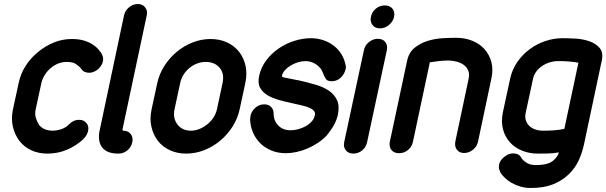

<svg xmlns="http://www.w3.org/2000/svg" viewBox="-20 -754 3016 955"><path d="M326 -138Q346 -158 373 -158Q394 -158 406 -146Q424 -129 418 -102Q414 -82 395 -63H396Q358 -28 312.5 -9Q267 10 216 10Q171 10 135.5 -6.5Q100 -23 76 -54Q53 -85 44 -124Q35 -163 44 -208L73 -342Q83 -389 108.5 -428Q134 -467 170 -496Q205 -525 247.5 -542.5Q290 -560 337 -560Q373 -560 398.5 -552Q424 -544 441.5 -532.5Q459 -521 469.5 -508.5Q480 -496 486 -487H485Q496 -469 492 -449Q490 -438 482 -426Q474 -414 463 -406Q443 -392 423 -392Q412 -392 401.5 -396.5Q391 -401 385 -411Q384 -412 382.5 -413Q381 -414 381 -416Q373 -425 357.5 -435.5Q342 -446 313 -446Q269 -446 233 -416Q216 -402 203.5 -382.5Q191 -363 186 -342L157 -208Q153 -187 158 -169Q163 -151 174 -134H173Q197 -104 242 -104Q264 -104 286.5 -112Q309 -120 326 -138Z M593 -104Q618 -104 630.5 -87Q643 -70 638 -47Q633 -22 613.5 -6Q594 10 569 10Q534 10 513.5 -0.5Q493 -11 483.5 -27.5Q474 -44 472.5 -65Q471 -86 476 -107L597 -678Q602 -701 621.5 -717.5Q641 -734 666 -734Q689 -734 702 -717.5Q715 -701 710 -678L590 -114Q588 -104 593 -104Z M762 -340Q772 -386 797.5 -426Q823 -466 859 -496Q895 -526 938.5 -543Q982 -560 1027 -560Q1073 -560 1109.5 -543Q1146 -526 1169.5 -496Q1193 -466 1201.5 -426Q1210 -386 1200 -340L1172 -210Q1162 -164 1136.5 -124Q1111 -84 1075 -54Q1039 -24 995.5 -7Q952 10 906 10Q861 10 824.5 -7Q788 -24 765 -54Q742 -84 733 -124Q724 -164 734 -210ZM848 -210Q839 -166 862.5 -135Q886 -104 930 -104Q951 -104 972 -112.5Q993 -121 1011 -135.5Q1029 -150 1041.5 -169Q1054 -188 1059 -210L1087 -341Q1097 -389 1072 -417.5Q1047 -446 1003 -446Q982 -446 961.5 -438.5Q941 -431 923.5 -417Q906 -403 893.5 -383.5Q881 -364 876 -340Z M1699 -430Q1701 -425 1700.5 -418.5Q1700 -412 1698 -407Q1693 -385 1674.5 -367.5Q1656 -350 1630 -350Q1609 -350 1602 -360Q1595 -370 1588 -386L1589 -385Q1586 -392 1582.5 -400Q1579 -408 1574 -414Q1560 -431 1540.5 -440.5Q1521 -450 1499 -450Q1481 -450 1461.5 -444Q1442 -438 1425.5 -428Q1409 -418 1397 -404.5Q1385 -391 1382 -376Q1381 -371 1398 -367.5Q1415 -364 1441 -359Q1449 -357 1456.5 -356Q1464 -355 1472 -353Q1511 -344 1549 -333Q1587 -322 1615 -303.5Q1643 -285 1656.5 -255.5Q1670 -226 1660 -181Q1657 -167 1650.5 -151.5Q1644 -136 1635.5 -122.5Q1627 -109 1618.5 -97.5Q1610 -86 1604 -79Q1585 -59 1560.5 -43Q1536 -27 1509.5 -15.5Q1483 -4 1455 2Q1427 8 1402 8Q1362 8 1329.5 -5.5Q1297 -19 1273.5 -42.5Q1250 -66 1237 -98Q1224 -130 1224 -167L1225 -166Q1225 -175 1226 -178Q1231 -201 1250 -218Q1269 -235 1295 -235Q1315 -235 1328 -222.5Q1341 -210 1341 -190Q1341 -154 1364 -130Q1387 -106 1425 -106Q1444 -106 1464 -111.5Q1484 -117 1501 -126.5Q1518 -136 1530.5 -150Q1543 -164 1546 -181Q1549 -194 1541 -203Q1533 -212 1517.5 -218.5Q1502 -225 1480.5 -230Q1459 -235 1436 -240Q1403 -247 1370 -256Q1337 -265 1312 -279.5Q1287 -294 1274 -317Q1261 -340 1269 -376Q1278 -419 1304.5 -454Q1331 -489 1367 -513.5Q1403 -538 1445 -551Q1487 -564 1526 -564Q1559 -564 1588.5 -554Q1618 -544 1641 -526Q1664 -508 1679 -483Q1694 -458 1699 -429Z M1870 -613Q1845 -613 1832.5 -630Q1820 -647 1825 -670Q1830 -695 1849.5 -711Q1869 -727 1894 -727Q1919 -727 1932 -711Q1945 -695 1940 -670Q1935 -647 1915 -630Q1895 -613 1870 -613ZM1790 -504Q1795 -529 1815.5 -545Q1836 -561 1859 -561Q1884 -561 1896.5 -545Q1909 -529 1904 -504L1806 -47Q1801 -22 1781.5 -6Q1762 10 1737 10Q1714 10 1700.5 -6Q1687 -22 1692 -47Z M2034 -49Q2029 -24 2009.5 -8Q1990 8 1965 8Q1940 8 1927 -8Q1914 -24 1919 -49L2005 -452Q2014 -494 2043 -517Q2072 -540 2108.5 -551Q2145 -562 2183.5 -564Q2222 -566 2249 -566Q2292 -566 2328.5 -551.5Q2365 -537 2389.5 -510Q2414 -483 2424 -445.5Q2434 -408 2424 -363L2358 -51Q2353 -26 2333 -9.5Q2313 7 2288 7Q2265 7 2252.5 -9.5Q2240 -26 2245 -51L2311 -363Q2316 -386 2309 -403Q2302 -420 2287 -431Q2272 -442 2251.5 -447.5Q2231 -453 2209 -453Q2188 -453 2161.5 -450Q2135 -447 2118 -444Z M2857 -442Q2837 -446 2812 -448Q2787 -450 2766 -450H2754Q2734 -450 2713.5 -443.5Q2693 -437 2676 -425.5Q2659 -414 2647 -397.5Q2635 -381 2631 -361L2595 -194Q2590 -172 2595.5 -155.5Q2601 -139 2613 -127.5Q2625 -116 2642.5 -110Q2660 -104 2680 -104H2690Q2712 -104 2738 -106Q2764 -108 2787 -113ZM2885 -37Q2876 5 2859 42.5Q2842 80 2810 112Q2777 144 2731.5 162.5Q2686 181 2620 181Q2592 181 2568.5 174Q2545 167 2525.5 156Q2506 145 2491.5 131Q2477 117 2468 103H2469Q2459 85 2462 66Q2465 52 2473.5 41Q2482 30 2494 22Q2512 9 2532 9Q2561 9 2572 29Q2577 40 2596 53.5Q2615 67 2644 67Q2679 67 2701 60.5Q2723 54 2736 41Q2744 33 2750 25Q2756 17 2760 4Q2732 9 2704.5 9.5Q2677 10 2656 10Q2613 10 2577 -4.5Q2541 -19 2516.5 -46Q2492 -73 2482 -110.5Q2472 -148 2481 -194L2517 -361Q2527 -408 2553 -445.5Q2579 -483 2615 -509.5Q2651 -536 2693 -550Q2735 -564 2778 -564Q2805 -564 2842 -562Q2879 -560 2911 -549Q2943 -538 2962.5 -515.5Q2982 -493 2973 -452Z"/></svg>

Font: VDS
Style: Bold Italic
Weight: 700
Designer: artmaker
Foundry: artmaker
Version: Version 1.000 2009 initial release